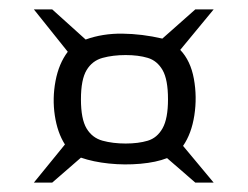

<svg xmlns="http://www.w3.org/2000/svg" viewBox="-20 -575 527 408"><path d="M363 -469Q385 -446 392 -407.5Q399 -369 393 -330Q387 -291 369 -265L434 -187H395L335 -239Q312 -230 278.5 -227Q245 -224 211.5 -227.5Q178 -231 152 -240L91 -187H52L118 -268Q102 -293 96.5 -329.5Q91 -366 98 -403Q105 -440 124 -465L52 -555H91L162 -491Q198 -504 240 -503.5Q282 -503 325 -493L395 -555H434ZM152 -364Q152 -322 164 -302Q176 -282 198 -276Q220 -270 247 -270Q274 -270 294 -276Q314 -282 325.5 -302.5Q337 -323 337 -364Q337 -406 325.5 -426Q314 -446 294 -452Q274 -458 247 -458Q220 -458 198 -452Q176 -446 164 -426Q152 -406 152 -364Z"/></svg>

Font: Genos
Style: Bold
Weight: 700
Designer: Robert E. Leuschke
Foundry: Robert E. Leuschke
Version: Version 1.010